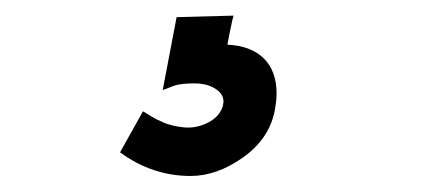

<svg xmlns="http://www.w3.org/2000/svg" viewBox="-20 -47 558 242"><path d="M274.4 -27.3Q273.4 -24.9 270 -8.1Q266.6 8.8 266.6 9.3Q296.4 10.7 312.5 26.6Q328.6 42.5 328.6 70.8Q328.6 79.6 326.2 92.8Q319.3 127.9 286.4 151.4Q253.4 174.8 220.2 174.8Q171.9 174.8 131.3 145L160.2 93.3Q161.1 93.8 164.6 95.9Q168 98.1 169.4 98.9Q170.9 99.6 174.1 101.6Q177.2 103.5 179.2 104.2Q181.2 105 184.6 106.7Q188 108.4 190.4 109.1Q192.9 109.9 196.3 110.8Q199.7 111.8 202.9 112.3Q206.1 112.8 209.7 113.3Q213.4 113.8 216.8 113.8Q231.4 113.8 244.6 106.2Q257.8 98.6 261.2 85.4V84.5Q261.2 84 261.5 82.8Q261.7 81.5 261.7 81.1Q261.7 71.3 251.2 64.7Q240.7 58.1 224.6 58.1Q216.3 58.1 210.4 58.8Q204.6 59.6 201.9 60.3Q199.2 61 193.8 63.2Q188.5 65.4 185.1 66.4L202.6 -25.4Z"/></svg>

Font: Fantasque Sans Mono
Style: Italic
Weight: 400
Italic angle: -11°
Monospace: yes
Designer: Jany Belluz
Version: Version 1.8.0 ; ttfautohint (v1.8.2)